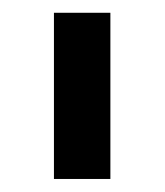

<svg xmlns="http://www.w3.org/2000/svg" viewBox="-20 -747 257 299"><path d="M151.9 -727.1V-468.3H64V-727.1Z"/></svg>

Font: Interop Med
Style: Regular
Weight: 500
Designer: Rasmus Andersson, Google, Jang Haemin
Foundry: jhaemin
Version: Version 1.007